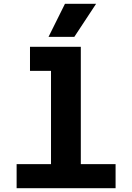

<svg xmlns="http://www.w3.org/2000/svg" viewBox="-20 -985 690 1005"><path d="M247 0V-740H403V0ZM67 0V-126H585V0ZM137 -614V-740H325V-614ZM234 -792 320 -965H483L369 -792Z"/></svg>

Font: Azeret Mono
Style: Bold
Weight: 700
Designer: Martin Vácha
Foundry: Displaay
Version: Version 1.002